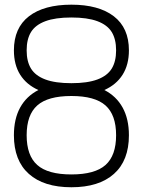

<svg xmlns="http://www.w3.org/2000/svg" viewBox="-20 -789 602 809"><path d="M171.3 -454.1Q213.1 -438.5 280.8 -438.5Q348.4 -438.5 390.3 -454.1Q432.1 -469.7 450.7 -499.8Q469.2 -529.8 469.2 -576.9Q469.2 -624 450.7 -654.1Q432.1 -684.1 390.3 -699.7Q348.4 -715.3 280.8 -715.3Q213.1 -715.3 171.3 -699.7Q129.4 -684.1 110.8 -654.1Q92.3 -624 92.3 -576.9Q92.3 -529.8 110.8 -499.8Q129.4 -469.7 171.3 -454.1ZM38.6 -576.9Q38.6 -671.6 102.1 -720.5Q165.5 -769.3 280.8 -769.3Q395.8 -769.3 459.5 -720.5Q523.2 -671.6 523.2 -576.9Q523.2 -516.4 496.6 -474.2Q470 -432.1 419.7 -409.7Q470.2 -383.8 496.7 -335.7Q523.2 -287.6 523.2 -219.2Q523.2 -112.5 460.1 -56.3Q397 0 280.8 0Q164.6 0 101.6 -56.3Q38.6 -112.5 38.6 -219.2Q38.6 -287.8 64.9 -335.8Q91.3 -383.8 141.8 -409.7Q91.6 -432.1 65.1 -474.1Q38.6 -516.1 38.6 -576.9ZM137 -344.7Q92.3 -304.9 92.3 -219.2Q92.3 -133.5 137 -93.8Q181.6 -54 280.8 -54Q379.9 -54 424.6 -93.8Q469.2 -133.5 469.2 -219.2Q469.2 -304.9 424.6 -344.7Q379.9 -384.5 280.8 -384.5Q181.6 -384.5 137 -344.7Z"/></svg>

Font: Tecnico
Style: Fino
Weight: 400
Version: Version 1.3